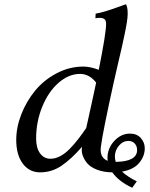

<svg xmlns="http://www.w3.org/2000/svg" viewBox="-20 -801 701 895"><path d="M566.9 -781.2Q575.2 -770 575.2 -736.8Q575.2 -722.2 571.8 -699.7Q568.4 -677.2 561.5 -643.8Q554.7 -610.4 547.9 -580.8Q541 -551.3 529.8 -502.9Q518.6 -454.6 511.2 -421.9Q458.5 -183.6 450.2 -116.7Q443.4 -66.4 481.9 -51.3Q481 -60.1 481 -64.5Q481 -109.9 512.7 -144Q544.4 -178.2 585.9 -178.2Q617.7 -178.2 636.2 -157.7Q654.8 -137.2 654.8 -109.9Q654.8 -72.8 628.7 -41.5Q602.5 -10.3 548.8 -1Q574.2 22.9 617.7 44.4L596.2 74.2Q534.2 45.4 503.4 2.4Q462.9 2 432.1 -10Q401.4 -22 386.2 -40.3Q371.1 -58.6 365 -77.9Q358.9 -97.2 362.3 -115.2V-116.7Q312 -59.1 266.6 -28.3Q221.2 2.4 167 2.4Q116.7 2.4 86.2 -38.3Q55.7 -79.1 55.7 -148.9Q55.7 -207.5 79.3 -268.1Q103 -328.6 143.6 -378.2Q184.1 -427.7 243.7 -459.2Q303.2 -490.7 369.1 -490.7Q399.9 -490.7 440.4 -475.6Q474.6 -646.5 474.6 -689.5Q474.6 -705.6 467 -711.7Q459.5 -717.8 444.8 -717.8Q432.6 -717.8 424.8 -715.8L425.8 -737.3Q447.3 -741.2 469.7 -747.8Q492.2 -754.4 524.4 -766.1Q556.6 -777.8 566.9 -781.2ZM215.3 -61Q237.8 -61 261 -73.2Q284.2 -85.4 306.2 -108.4Q328.1 -131.3 345 -153.1Q361.8 -174.8 381.8 -204.1Q385.3 -218.8 389.4 -238Q393.6 -257.3 399.7 -284.7Q405.8 -312 409.7 -330.1Q415.5 -358.4 428.2 -416Q396 -456.5 353.5 -456.5Q300.3 -456.5 252.7 -414.8Q205.1 -373 176.8 -303.2Q148.4 -233.4 148.4 -155.3Q148.4 -111.3 166.7 -86.2Q185.1 -61 215.3 -61ZM578.6 -144Q552.7 -144 534.2 -121.8Q515.6 -99.6 515.6 -71.3Q515.6 -59.1 519.5 -46.4Q619.1 -47.9 619.1 -101.6Q619.1 -119.6 608.2 -131.8Q597.2 -144 578.6 -144Z"/></svg>

Font: Flanker
Style: Italic
Weight: 400
Italic angle: -12°
Designer: Flanker
Version: Version 2.027